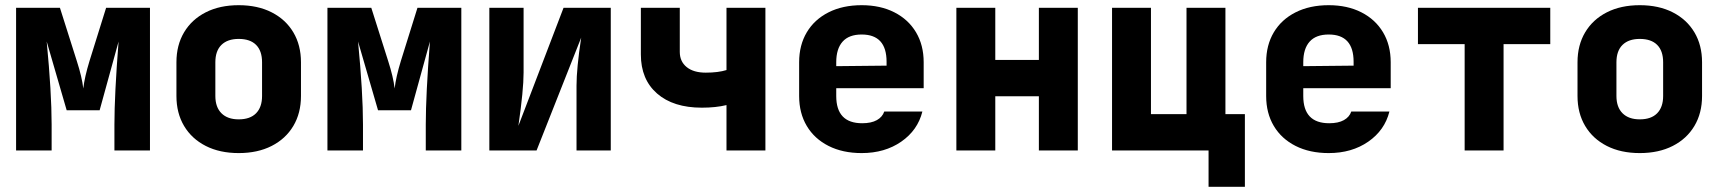

<svg xmlns="http://www.w3.org/2000/svg" viewBox="-20 -580 6640 740"><path d="M42 0V-550H211L276 -345Q296 -283 301 -239Q306 -283 325 -345L389 -550H558V0H421V-100Q421 -214 437 -420L364 -155H237L160 -420Q179 -223 179 -100V0Z M660 -210V-340Q660 -406 689.5 -455.5Q719 -505 773 -532.5Q827 -560 900 -560Q973 -560 1027 -532.5Q1081 -505 1110.5 -455.5Q1140 -406 1140 -340V-210Q1140 -144 1110.5 -94.5Q1081 -45 1027 -17.5Q973 10 900 10Q827 10 773 -17.5Q719 -45 689.5 -94.5Q660 -144 660 -210ZM990 -210V-340Q990 -384 967 -407Q944 -430 900 -430Q857 -430 833.5 -407Q810 -384 810 -340V-210Q810 -167 833.5 -143.5Q857 -120 900 -120Q944 -120 967 -143.5Q990 -167 990 -210Z M1242 0V-550H1411L1476 -345Q1496 -283 1501 -239Q1506 -283 1525 -345L1589 -550H1758V0H1621V-100Q1621 -214 1637 -420L1564 -155H1437L1360 -420Q1379 -223 1379 -100V0Z M1866 0V-550H1998V-300Q1998 -233 1978 -95L2152 -550H2334V0H2202V-250Q2202 -316 2220 -435L2048 0Z M2780 -175Q2739 -165 2685 -165Q2575 -165 2512.5 -219.5Q2450 -274 2450 -370V-550H2600V-380Q2600 -343 2626.5 -321.5Q2653 -300 2700 -300Q2748 -300 2780 -310V-550H2930V0H2780Z M3540 -240H3203V-210Q3203 -105 3303 -105Q3338 -105 3359.5 -117Q3381 -129 3388 -150H3535Q3517 -78 3453.5 -34Q3390 10 3301 10Q3228 10 3173.5 -17.5Q3119 -45 3089.5 -94.5Q3060 -144 3060 -210V-340Q3060 -406 3089.5 -455.5Q3119 -505 3173.5 -532.5Q3228 -560 3301 -560Q3373 -560 3427 -532.5Q3481 -505 3510.5 -455.5Q3540 -406 3540 -340ZM3203 -325 3397 -327V-342Q3397 -447 3301 -447Q3252 -447 3227.5 -419.5Q3203 -392 3203 -340Z M3816 0H3666V-550H3816V-349H3984V-550H4134V0H3984V-209H3816Z M4778 140H4638V0H4266V-550H4416V-140H4553V-550H4703V-140H4778Z M5340 -240H5003V-210Q5003 -105 5103 -105Q5138 -105 5159.5 -117Q5181 -129 5188 -150H5335Q5317 -78 5253.5 -34Q5190 10 5101 10Q5028 10 4973.5 -17.5Q4919 -45 4889.5 -94.5Q4860 -144 4860 -210V-340Q4860 -406 4889.5 -455.5Q4919 -505 4973.5 -532.5Q5028 -560 5101 -560Q5173 -560 5227 -532.5Q5281 -505 5310.5 -455.5Q5340 -406 5340 -340ZM5003 -325 5197 -327V-342Q5197 -447 5101 -447Q5052 -447 5027.5 -419.5Q5003 -392 5003 -340Z M5775 0H5625V-410H5445V-550H5955V-410H5775Z M6060 -210V-340Q6060 -406 6089.5 -455.5Q6119 -505 6173 -532.5Q6227 -560 6300 -560Q6373 -560 6427 -532.5Q6481 -505 6510.5 -455.5Q6540 -406 6540 -340V-210Q6540 -144 6510.5 -94.5Q6481 -45 6427 -17.5Q6373 10 6300 10Q6227 10 6173 -17.5Q6119 -45 6089.5 -94.5Q6060 -144 6060 -210ZM6390 -210V-340Q6390 -384 6367 -407Q6344 -430 6300 -430Q6257 -430 6233.5 -407Q6210 -384 6210 -340V-210Q6210 -167 6233.5 -143.5Q6257 -120 6300 -120Q6344 -120 6367 -143.5Q6390 -167 6390 -210Z"/></svg>

Font: JetBrains Mono Extra Bold
Style: Regular
Weight: 800
Monospace: yes
Designer: Philipp Nurullin, Konstantin Bulenkov
Foundry: JetBrains
Version: 2.002